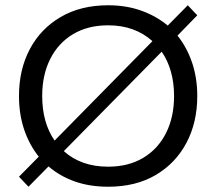

<svg xmlns="http://www.w3.org/2000/svg" viewBox="-20 -698 820 728"><path d="M88 10 52 -28 127 -104Q91 -149 71.5 -207Q52 -265 52 -334Q52 -434 93 -511.5Q134 -589 210 -633.5Q286 -678 390 -678Q459 -678 516 -657.5Q573 -637 616 -601L692 -678L728 -640L653 -563Q689 -518 708.5 -460Q728 -402 728 -334Q728 -234 687 -156.5Q646 -79 570.5 -34.5Q495 10 390 10Q320 10 263.5 -10Q207 -30 164 -67ZM390 -66Q467 -66 523 -99.5Q579 -133 609.5 -193.5Q640 -254 640 -334Q640 -384 628 -426.5Q616 -469 593 -502L222 -125Q254 -96 296 -81Q338 -66 390 -66ZM187 -165 558 -542Q526 -571 484 -586.5Q442 -602 390 -602Q313 -602 257 -568.5Q201 -535 170.5 -474.5Q140 -414 140 -334Q140 -233 187 -165Z"/></svg>

Font: Gantari
Style: Regular
Weight: 400
Designer: Anugrah Pasau
Foundry: Lafontype
Version: Version 1.000; ttfautohint (v1.8.3)